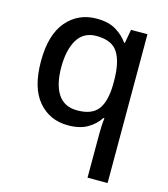

<svg xmlns="http://www.w3.org/2000/svg" viewBox="-116 -640 851 971"><g transform="rotate(15 309.5 -154.5)"><path d="M433 11Q433 -7 434 -30.5Q435 -54 438 -72H432Q410 -37 370 -13.5Q330 10 268 10Q172 10 112.5 -60Q53 -130 53 -268Q53 -407 113.5 -478Q174 -549 271 -549Q333 -549 372.5 -525Q412 -501 435 -467H439L452 -539H538V240H433ZM294 -75Q371 -75 403 -118Q435 -161 436 -249V-268Q436 -364 405 -414Q374 -464 292 -464Q225 -464 192.5 -410.5Q160 -357 160 -266Q160 -175 193 -125Q226 -75 294 -75Z"/></g></svg>

Font: Noto Sans Syriac Medium
Style: Regular
Weight: 500
Designer: Patrick Giasson and the Monotype Design Team
Foundry: Monotype Imaging Inc.
Version: Version 3.000; ttfautohint (v1.8.4.7-5d5b)